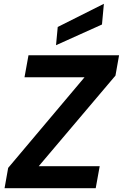

<svg xmlns="http://www.w3.org/2000/svg" viewBox="-20 -991 647 1011"><path d="M4 0 23 -107 425 -584H109L130 -700H607L588 -593L184 -116H505L484 0ZM275 -753 284 -849 527 -971 517 -862Z"/></svg>

Font: DM Sans 20pt ExtraBold
Style: Italic
Weight: 800
Italic angle: -10°
Version: Version 4.004;gftools[0.9.30]